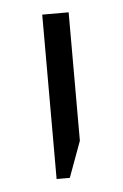

<svg xmlns="http://www.w3.org/2000/svg" viewBox="-37 -617 269 420"><g transform="rotate(-5 97.5 -407.5)"><path d="M71 -227V-588H129V-306L100 -227Z"/></g></svg>

Font: Noto Sans Hebrew SemiCondensed Light
Style: Regular
Weight: 300
Width: 4
Designer: Monotype Design Team
Foundry: Monotype Imaging Inc.
Version: Version 2.003